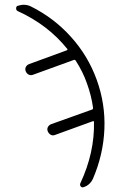

<svg xmlns="http://www.w3.org/2000/svg" viewBox="-20 -560 540 819"><path d="M55.7 -512.7Q48.8 -515.6 48.8 -524.4Q48.8 -533.2 55.7 -535.2Q85 -544.9 110.4 -533.2Q209 -484.4 282.2 -403.3Q355.5 -322.3 392.6 -219.7Q429.7 -117.2 425.3 -9.3Q420.9 98.6 377 201.2Q364.3 229.5 336.9 238.3Q329.1 241.2 324.2 234.9Q319.3 228.5 323.2 220.7Q383.8 90.8 380.9 -40Q380.9 -42 378.9 -43Q377 -43.9 376 -43L214.8 15.6Q205.1 19.5 196.8 15.1Q188.5 10.7 184.1 1Q179.7 -8.8 184.1 -17.6Q188.5 -26.4 198.2 -30.3L373 -92.8Q377 -93.8 377 -99.6Q370.1 -151.4 350.6 -205.1Q334 -252.9 302.7 -301.8Q299.8 -305.7 295.9 -304.7L121.1 -241.2Q111.3 -237.3 102.5 -241.7Q93.8 -246.1 89.8 -255.9Q85.9 -265.6 90.3 -274.4Q94.7 -283.2 105.5 -287.1L265.6 -345.7Q268.6 -347.7 267.6 -350.6Q184.6 -454.1 55.7 -512.7Z"/></svg>

Font: Rounded-L Mgen+ 1m light
Style: Regular
Weight: 200
Designer: [Source Han Sans]
Ryoko NISHIZUKA  (kana & ideographs); Paul D. Hunt (Latin, Greek & Cyrillic); Wenlong ZHANG  (bopomofo
Version: Version 1.059.20150602